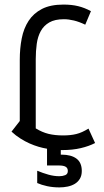

<svg xmlns="http://www.w3.org/2000/svg" viewBox="-20 -646 455 839"><path d="M185.5 77.1V3.9Q168 1 148.7 -4.6Q129.4 -10.3 109.6 -19Q89.8 -27.8 69.6 -40.5Q49.3 -53.2 30.3 -70.8L66.4 -117.2V-384.8Q66.4 -434.6 75 -478.3Q83.5 -522 105 -554.9Q126.5 -587.9 163.3 -606.9Q200.2 -626 257.3 -626Q293.5 -626 321.5 -619.1Q349.6 -612.3 377.4 -597.2L352.5 -538.1Q326.2 -550.8 303 -556.4Q279.8 -562 259.3 -562Q219.7 -562 195.6 -548.1Q171.4 -534.2 158.2 -510.3Q145 -486.3 140.6 -454.6Q136.2 -422.9 136.2 -387.2V-85Q164.1 -67.9 192.1 -61Q220.2 -54.2 255.4 -54.2Q272 -54.2 286.1 -55.7Q300.3 -57.1 313.2 -60.3Q326.2 -63.5 339.1 -69.3Q352.1 -75.2 366.7 -84L395.5 -21Q369.1 -7.3 333.3 1.2Q297.4 9.8 251.5 9.8H245.6V29.8H249.5Q291 29.8 314.2 47.1Q337.4 64.5 337.4 101.1Q337.4 121.1 329.1 135Q320.8 148.9 307.1 157.2Q293.5 165.5 275.9 169.2Q258.3 172.9 239.3 172.9Q210.9 172.9 186 167.5Q161.1 162.1 142.6 153.8V100.1Q167.5 110.4 191.7 117.2Q215.8 124 239.3 124Q253.4 124 264.9 119.4Q276.4 114.7 276.4 101.1Q276.4 88.4 267.1 82.8Q257.8 77.1 237.3 77.1Z"/></svg>

Font: Aubrey
Style: Regular
Weight: 400
Designer: Gayaneh Bagdasaryan | Cyreal.org
Foundry: Gayaneh Bagdasaryan | Cyreal.org
Version: Version 1.000